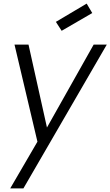

<svg xmlns="http://www.w3.org/2000/svg" viewBox="-20 -795 616 1072"><path d="M189 -3.9 61 -545.9H139.2L242.2 -83L502.9 -545.9H576.2L110.8 256.8H37.1ZM463.9 -774.9 495.1 -722.2 324.2 -623 292 -672.9Z"/></svg>

Font: SVN-Poppins Light
Style: Italic
Weight: 300
Italic angle: -10°
Designer: Ninad Kale (Devanagari), Jonny Pinhorn (Latin)
Foundry: Indian Type Foundry
Version: Version 3.002 2017